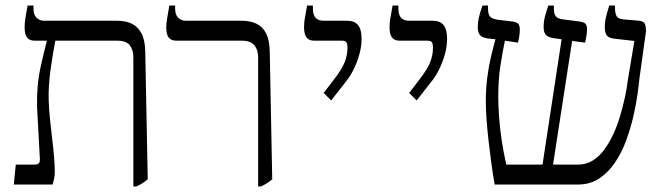

<svg xmlns="http://www.w3.org/2000/svg" viewBox="-20 -667 2401 694"><path d="M462 7V-459Q462 -487 449 -503.5Q436 -520 403 -520H105Q87 -520 78 -531Q69 -542 69 -569Q69 -582 71.5 -599.5Q74 -617 80 -647H101V-636Q101 -614 112 -603Q123 -592 139 -592H404Q434 -592 456 -581.5Q478 -571 491 -547Q504 -523 505 -482L514 -19Q506 -12 496 -5.5Q486 1 473 7ZM30 0 37 -72H103Q116 -72 120.5 -77Q125 -82 124 -95L114 -279Q113 -317 116 -353.5Q119 -390 128 -430.5Q137 -471 149 -518V-536H180V-520Q176 -499 171.5 -472.5Q167 -446 163 -417Q159 -388 157 -359Q155 -330 156 -304Q157 -273 160.5 -237.5Q164 -202 168.5 -166Q173 -130 175.5 -99Q178 -68 178 -47Q178 -33 176 -22.5Q174 -12 170 0Z M913 7V-459Q913 -487 899.5 -503.5Q886 -520 853 -520H617Q599 -520 590 -531Q581 -542 581 -569Q581 -582 584 -599.5Q587 -617 592 -647H613V-636Q613 -614 624 -603Q635 -592 651 -592H854Q884 -592 906.5 -581.5Q929 -571 941.5 -547Q954 -523 955 -482L964 -19Q956 -12 946 -5.5Q936 1 923 7Z M1177 -304 1150 -331 1189 -382Q1216 -417 1226 -442.5Q1236 -468 1236 -495Q1236 -507 1232.5 -513.5Q1229 -520 1216 -520H1115Q1097 -520 1088 -531.5Q1079 -543 1079 -569Q1079 -577 1080 -587.5Q1081 -598 1084 -612.5Q1087 -627 1090 -647H1111V-636Q1111 -613 1121 -602.5Q1131 -592 1150 -592H1235Q1262 -592 1274.5 -576Q1287 -560 1287 -527Q1287 -501 1280 -474.5Q1273 -448 1261.5 -423Q1250 -398 1235 -378Z M1486 -304 1459 -331 1498 -382Q1525 -417 1535 -442.5Q1545 -468 1545 -495Q1545 -507 1541.5 -513.5Q1538 -520 1525 -520H1424Q1406 -520 1397 -531.5Q1388 -543 1388 -569Q1388 -577 1389 -587.5Q1390 -598 1393 -612.5Q1396 -627 1399 -647H1420V-636Q1420 -613 1430 -602.5Q1440 -592 1459 -592H1544Q1571 -592 1583.5 -576Q1596 -560 1596 -527Q1596 -501 1589 -474.5Q1582 -448 1570.5 -423Q1559 -398 1544 -378Z M1768 0Q1761 -40 1755.5 -81Q1750 -122 1745.5 -162Q1741 -202 1738.5 -237.5Q1736 -273 1736 -301Q1736 -344 1741 -384.5Q1746 -425 1754.5 -461Q1763 -497 1771 -525L1743 -528Q1731 -530 1723 -534Q1715 -538 1711 -546.5Q1707 -555 1707 -570Q1707 -586 1711 -604Q1715 -622 1724 -647H1744V-637Q1744 -615 1751.5 -607Q1759 -599 1777 -596L1834 -589Q1852 -586 1855.5 -578Q1859 -570 1859 -563Q1859 -550 1857 -536Q1855 -522 1852 -513L1805 -520Q1797 -482 1789 -431Q1781 -380 1781 -317Q1781 -284 1784 -243.5Q1787 -203 1793.5 -159.5Q1800 -116 1810 -72H1941L2010 -525L1981 -529Q1963 -532 1954 -540Q1945 -548 1945 -570Q1945 -588 1949.5 -606Q1954 -624 1962 -647H1982V-637Q1982 -616 1989.5 -607.5Q1997 -599 2015 -597L2077 -589Q2095 -586 2098.5 -578Q2102 -570 2102 -563Q2102 -550 2099.5 -536Q2097 -522 2095 -513L2048 -519L1979 -72H2070Q2098 -72 2122 -86.5Q2146 -101 2164.5 -126.5Q2183 -152 2197.5 -183.5Q2212 -215 2222 -249.5Q2232 -284 2239 -316Q2246 -348 2249 -375L2273 -519L2202 -527Q2182 -529 2174 -538Q2166 -547 2166 -570Q2166 -586 2169.5 -601.5Q2173 -617 2182 -647H2203V-637Q2203 -621 2208 -610Q2213 -599 2233 -597L2291 -592Q2300 -591 2305.5 -587Q2311 -583 2313 -574.5Q2315 -566 2315 -554L2291 -381Q2289 -360 2284 -324Q2279 -288 2269 -245Q2259 -202 2243 -158.5Q2227 -115 2203 -79.5Q2179 -44 2146 -22Q2113 0 2069 0Z"/></svg>

Font: Noto Serif Hebrew Light
Style: Regular
Weight: 300
Version: Version 2.003